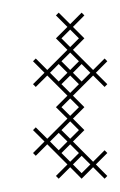

<svg xmlns="http://www.w3.org/2000/svg" viewBox="-20 -274 187 299"><path d="M93.6 -125 125 -156.4 142.9 -138.6 147.1 -142.9 129.3 -160.7 147.1 -178.6 142.9 -182.9 125 -165 93.6 -196.4 111.4 -214.3 93.6 -232.1 111.4 -250 107.1 -254.3 89.3 -236.4 71.4 -254.3 67.1 -250 85 -232.1 67.1 -214.3 85 -196.4 53.6 -165 35.7 -182.9 31.4 -178.6 49.3 -160.7 31.4 -142.9 35.7 -138.6 53.6 -156.4 85 -125 67.1 -107.1 85 -89.3 53.6 -57.9 35.7 -75.7 31.4 -71.4 49.3 -53.6 31.4 -35.7 35.7 -31.4 53.6 -49.3 85 -17.9 67.1 0 71.4 4.3 89.3 -13.6 107.1 4.3 125 -13.6 142.9 4.3 147.1 0 129.3 -17.9 147.1 -35.7 142.9 -40 125 -22.1 93.6 -53.6 111.4 -71.4 93.6 -89.3 111.4 -107.1ZM71.4 -67.1 85 -53.6 71.4 -40 57.9 -53.6ZM75.7 -35.7 89.3 -49.3 102.9 -35.7 89.3 -22.1ZM75.7 -142.9 89.3 -156.4 102.9 -142.9 89.3 -129.3ZM71.4 -174.3 85 -160.7 71.4 -147.1 57.9 -160.7ZM75.7 -71.4 89.3 -85 102.9 -71.4 89.3 -57.9ZM75.7 -107.1 89.3 -120.7 102.9 -107.1 89.3 -93.6ZM75.7 -178.6 89.3 -192.1 102.9 -178.6 89.3 -165ZM75.7 -214.3 89.3 -227.9 102.9 -214.3 89.3 -200.7ZM93.6 -17.9 107.1 -31.4 120.7 -17.9 107.1 -4.3ZM93.6 -160.7 107.1 -174.3 120.7 -160.7 107.1 -147.1Z"/></svg>

Font: Gossip Low Cross Stitch
Style: Regular
Weight: 300
Width: 3
Designer: Deborah Khodanovich
Version: Version 1.001;Glyphs 3.3.1 (3343)